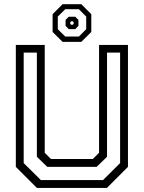

<svg xmlns="http://www.w3.org/2000/svg" viewBox="-20 -920 704 940"><path d="M160.5 0 57.5 -103V-700H199V-172L229.5 -141.5H434.5L465 -172V-700H606.5V-103L503.5 0ZM180 -38.5H484.5L568 -121.5V-662.5H504V-152.5L453 -103H211.5L160.5 -152.5V-662.5H96V-121.5ZM286.5 -715 237.5 -763.5V-850.5L286.5 -899.5H378L427 -850.5V-763.5L378 -715ZM299.5 -741H366L402 -777V-839L366 -875H299.5L263 -839V-777ZM316.5 -777.5 301 -793.5V-822.5L316.5 -838H348.5L364 -822.5V-793.5L348.5 -777.5ZM328 -799H336.5L340.5 -803.5V-811.5L336.5 -815.5H328L324 -811.5V-803.5Z"/></svg>

Font: Tourney Thin
Style: Regular
Weight: 400
Version: Version 1.015